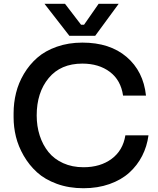

<svg xmlns="http://www.w3.org/2000/svg" viewBox="-20 -976 837 1014"><path d="M482.9 -787.1H346.2L214.8 -956.1H323.2L408.2 -845.2H423.8L501 -956.1H606.9ZM420.9 18.1Q343.8 18.1 280.3 -5.1Q216.8 -28.3 175.3 -66.2Q133.8 -104 105.2 -153.6Q76.7 -203.1 64.2 -253.9Q51.8 -304.7 51.8 -356V-377.9Q51.8 -432.6 64.7 -485.1Q77.6 -537.6 106.4 -586.2Q135.3 -634.8 176.8 -671.1Q218.3 -707.5 279.8 -729.2Q341.3 -751 415 -751Q560.1 -751 648.7 -675.3Q737.3 -599.6 751 -471.2H629.9Q618.2 -552.7 560.1 -596.4Q502 -640.1 415 -640.1Q300.3 -640.1 237.1 -563.7Q173.8 -487.3 173.8 -366.2Q173.8 -309.6 189.7 -260.3Q205.6 -210.9 235.8 -173.3Q266.1 -135.7 313.7 -114.3Q361.3 -92.8 420.9 -92.8Q510.3 -92.8 569.8 -137.2Q629.4 -181.6 642.1 -261.2H764.2Q756.3 -202.6 730.7 -152.6Q705.1 -102.5 662.8 -64.2Q620.6 -25.9 558.3 -3.9Q496.1 18.1 420.9 18.1Z"/></svg>

Font: Sora Medium
Style: Regular
Weight: 500
Designer: Jonathan Barnbrook, Julián Moncada
Foundry: Barnbrook Fonts
Version: Version 2.000